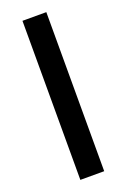

<svg xmlns="http://www.w3.org/2000/svg" viewBox="-138 -747 524 794"><g transform="rotate(-20 124.0 -350.0)"><path d="M71.4 0V-700H176.4V0Z"/></g></svg>

Font: Red Hat Display VF
Style: Regular
Weight: 300
Designer: Pentagram, MCKL
Foundry: Pentagram, MCKL
Version: Version 1.023